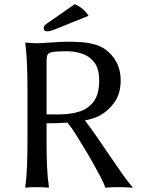

<svg xmlns="http://www.w3.org/2000/svg" viewBox="-20 -889 676 912"><path d="M201.2 -303.2V-212.4Q201.2 -152.8 203.4 -99.1Q205.6 -45.4 212.4 0L210 2.9Q200.2 1 182.6 0.5Q165 0 155.8 0Q146.5 0 128.9 0.5Q111.3 1 102.1 2.9L100.1 0Q106 -43.5 108.2 -98.1Q110.4 -152.8 110.4 -212.4V-471.7Q110.4 -531.2 108.2 -584.7Q106 -638.2 100.1 -683.6L102.1 -687Q111.3 -686 128.9 -684.8Q146.5 -683.6 155.8 -683.6Q171.9 -683.6 200.9 -685.8Q230 -688 258.1 -689.5Q286.1 -690.9 299.3 -690.9Q333 -690.9 368.9 -688.5Q404.8 -686 438.2 -675.3Q471.7 -664.6 497.6 -640.1Q553.2 -587.4 553.2 -507.8Q553.2 -442.9 522 -400.6Q490.7 -358.4 447.3 -336.9Q437 -331.5 420.9 -326.4Q404.8 -321.3 383.3 -316.9Q409.2 -284.2 439.9 -239.3Q470.7 -194.3 502 -148.2Q533.2 -102.1 561.3 -62.3Q589.4 -22.5 609.9 0L607.4 2.9Q591.8 1 575.7 0.5Q559.6 0 543.9 0Q528.8 0 511.7 0.5Q494.6 1 480.5 2.9Q475.1 -15.1 458 -47.9Q440.9 -80.6 419.7 -118.2Q398.4 -155.8 379.4 -186.5Q359.4 -219.2 340.8 -249.5Q322.3 -279.8 300.3 -306.6Q257.8 -303.2 201.2 -303.2ZM300.3 -645.5Q252 -645.5 231.4 -642.3Q210.9 -639.2 206.1 -629.6Q201.2 -620.1 201.2 -598.6V-345.7H262.7Q314.5 -345.7 356.9 -358.9Q399.4 -372.1 425.3 -407Q451.2 -441.9 451.2 -506.8Q451.2 -564 427 -594Q402.8 -624 367.9 -634.8Q333 -645.5 300.3 -645.5ZM335 -869.1Q358.4 -858.9 374.3 -845Q390.1 -831.1 400.4 -814L248 -752.4Q231 -745.1 220.9 -742.7Q210.9 -740.2 203.6 -740.2Q187.5 -740.2 187.5 -755.9Q187.5 -760.7 190.2 -765.6Q192.9 -770.5 203.6 -777.8Z"/></svg>

Font: Kurinto Seri
Style: Regular
Weight: 400
Designer: Kurinto was developed by Clint Goss from a range of fonts that are compatible with the SIL Open Font License Version 1.1
Foundry: Clinton F. Goss
Version: Version 2.196; July 25, 2020